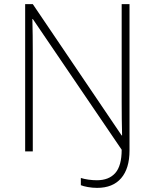

<svg xmlns="http://www.w3.org/2000/svg" viewBox="-20 -734 751 931"><path d="M451 177Q428 177 406 173Q384 169 372 164V129Q388 134 408.5 137Q429 140 450 140Q508 140 539 105Q570 70 570 -8L139 -642H137Q138 -602 138.5 -561.5Q139 -521 139 -479V0H102V-714H139L570 -77H572Q571 -114 570.5 -156.5Q570 -199 570 -238V-714H608V-4Q608 83 567.5 130Q527 177 451 177Z"/></svg>

Font: Noto Sans Devanagari ExtraLight
Style: Regular
Weight: 200
Designer: Jelle Bosma - Monotype Design Team
Foundry: Monotype Imaging Inc.
Version: Version 2.004; ttfautohint (v1.8.4.7-5d5b)